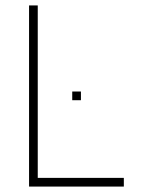

<svg xmlns="http://www.w3.org/2000/svg" viewBox="-20 -687 562 707"><path d="M87 0V-667H119V-32H436V0ZM246 -350H278V-318H246Z"/></svg>

Font: Zector
Style: Regular
Weight: 400
Designer: GGBot
Version: 0.72